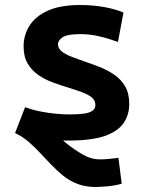

<svg xmlns="http://www.w3.org/2000/svg" viewBox="-20 -560 600 765"><path d="M361 185Q320 185 288 172.5Q256 160 231 139.5Q206 119 183 95Q162 73 140.5 50Q119 27 95 6Q71 -15 40 -30L80 -133Q106 -123 138 -116.5Q170 -110 201 -107Q232 -104 255 -104Q289 -104 312.5 -107Q336 -110 348 -118.5Q360 -127 360 -141Q360 -161 345 -172.5Q330 -184 305.5 -193Q281 -202 252 -211Q222 -220 190.5 -231.5Q159 -243 133 -261Q107 -279 90.5 -306.5Q74 -334 74 -375Q74 -420 97.5 -457.5Q121 -495 170.5 -517.5Q220 -540 299 -540Q350 -540 394.5 -532Q439 -524 472 -510L450 -393Q438 -397 415 -404.5Q392 -412 362.5 -418Q333 -424 300 -424Q248 -424 229.5 -411.5Q211 -399 211 -384Q211 -368 225 -356Q239 -344 262.5 -335Q286 -326 314 -316Q344 -306 376 -293.5Q408 -281 435 -262.5Q462 -244 478.5 -216Q495 -188 495 -146Q495 -102 472 -69Q449 -36 396.5 -18Q344 0 254 0Q248 0 242.5 0Q237 0 231 0Q245 12 257 21Q269 30 280 37Q312 59 333.5 67Q355 75 379 75Q393 75 411 73.5Q429 72 452 69L465 172Q437 180 406 182.5Q375 185 361 185Z"/></svg>

Font: Ubuntu Sans Mono
Style: Bold
Weight: 700
Monospace: yes
Designer: Dalton Maag Ltd
Foundry: Dalton Maag Ltd
Version: Version 1.006